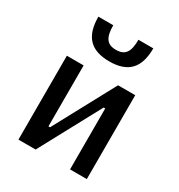

<svg xmlns="http://www.w3.org/2000/svg" viewBox="-184 -904 954 1026"><g transform="rotate(30 293.0 -391.5)"><path d="M82 0H188L390.6 -376H400.4V0H503.9V-517.6H397.9L195.3 -141.6H185.5V-517.6H82ZM293 -604.5C408.7 -604.5 462.4 -662.1 462.4 -782.7H370.6C370.6 -709.5 350.6 -675.8 293 -675.8C236.3 -675.8 215.3 -708 215.3 -782.7H123.5C123.5 -663.1 176.3 -604.5 293 -604.5Z"/></g></svg>

Font: Cascadia Code PL
Style: Regular
Weight: 400
Monospace: yes
Designer: Aaron Bell
Foundry: Saja Typeworks
Version: Version 2404.023